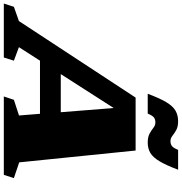

<svg xmlns="http://www.w3.org/2000/svg" viewBox="-57 -982 975 1030"><g transform="rotate(90 431.0 -467.5)"><path d="M787.5 -82.5 872 -54 854.5 0H434L452 -54L536 -81.5L527 -194H242L169.5 -81L242 -54L225 0H-64.5L-47 -54L29.5 -81L440 -707H724ZM314 -305.5H518.5L496 -589.5ZM827 -935Q803 -871 781.8 -835.5Q760.5 -800 736.8 -786Q713 -772 681.5 -772Q651 -772 632.8 -782.2Q614.5 -792.5 601.5 -802.8Q588.5 -813 573 -813Q557 -813 546.8 -805.2Q536.5 -797.5 526 -772H419.5Q443.5 -836.5 464.8 -871.8Q486 -907 510.2 -921Q534.5 -935 566.5 -935Q596.5 -935 614.5 -924.8Q632.5 -914.5 645.5 -904.2Q658.5 -894 673.5 -894Q689.5 -894 699.8 -901.8Q710 -909.5 720.5 -935Z"/></g></svg>

Font: Newsreader 6pt ExtraBold
Style: Italic
Weight: 800
Italic angle: -17°
Designer: Hugues Gentile
Foundry: Production Type
Version: Version 1.003; ttfautohint (v1.8.3)